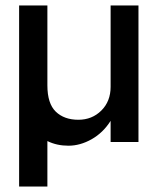

<svg xmlns="http://www.w3.org/2000/svg" viewBox="-20 -520 577 703"><path d="M153.5 -207.5Q153.5 -141 184.2 -111.2Q215 -81.5 267 -81.5Q317 -81.5 351 -115.2Q385 -149 385 -202V-500H487V0H385V-77.5Q357.5 -34 315.5 -10.2Q273.5 13.5 230.5 13.5Q188 13.5 153.5 -3.5V163H50V-500H153.5Z"/></svg>

Font: Overused Grotesk Medium
Style: Regular
Weight: 525
Version: Version 0.004